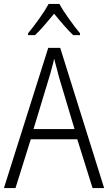

<svg xmlns="http://www.w3.org/2000/svg" viewBox="-20 -959 551 979"><path d="M374 -249H137L59 0H0L226 -715H287L511 0H452ZM281 -565 273 -596 256 -660Q253 -643 246.5 -620.5Q240 -598 237 -585L231 -565L151 -301H360ZM388 -789V-780H353Q317 -814 256 -889Q233 -861 206 -830Q179 -799 159 -780H123V-789Q151 -823 181.5 -866Q212 -909 228 -939H283Q300 -907 332 -862.5Q364 -818 388 -789Z"/></svg>

Font: Noto Sans UI NarrowLight
Style: Regular
Weight: 300
Width: 4
Designer: Monotype Design Team
Foundry: Monotype Imaging Inc.
Version: Version 1.001